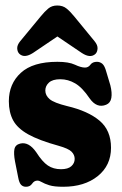

<svg xmlns="http://www.w3.org/2000/svg" viewBox="-20 -684 454 716"><path d="M207.5 -53Q233.5 -53 246 -64.2Q258.5 -75.5 258.5 -91.5Q258.5 -106.5 247 -118.2Q235.5 -130 198 -140.5Q125.5 -160.5 85.2 -183Q45 -205.5 29 -235.2Q13 -265 13 -306.5Q13 -371.5 57.8 -412.5Q102.5 -453.5 194 -453.5Q236.5 -453.5 259.2 -442.8Q282 -432 297 -432Q309.5 -432 317.2 -442.8Q325 -453.5 341.5 -453.5Q353 -453.5 361.8 -446Q370.5 -438.5 376.5 -416L391.5 -366Q398.5 -338 395.2 -319Q392 -300 376 -293.5Q341 -279 314 -317.5Q287 -357.5 260.5 -373Q234 -388.5 205 -388.5Q176 -388.5 162.5 -376Q149 -363.5 149 -346.5Q149 -328 165.2 -314.2Q181.5 -300.5 230 -288.5Q308.5 -270 351.2 -234Q394 -198 394 -133Q394 -67 344.5 -27.2Q295 12.5 215.5 12.5Q182 12.5 163.8 6.8Q145.5 1 136 -4.8Q126.5 -10.5 119.5 -10.5Q107.5 -10.5 99.8 1Q92 12.5 77 12.5Q65.5 12.5 58.5 5Q51.5 -2.5 48 -21.5L36 -82Q30.5 -111.5 33.8 -127.8Q37 -144 55 -148.5Q87 -156.5 115 -116.5Q138 -80.5 158.5 -66.8Q179 -53 207.5 -53ZM103 -486.5Q71 -466 52.5 -483Q45 -490 44.2 -503Q43.5 -516 55.5 -530.5L131.5 -622.5Q146.5 -641 160 -652.2Q173.5 -663.5 193.5 -663.5Q214.5 -663.5 228.2 -652.2Q242 -641 257 -622.5L332.5 -530.5Q344.5 -516 343.8 -503Q343 -490 336 -483Q317 -465.5 285 -486.5L194 -548Z"/></svg>

Font: Fraunces 144pt SuperSoft
Style: Bold
Weight: 700
Version: Version 1.000;[b76b70a41]